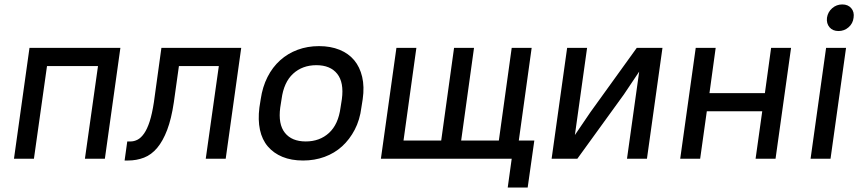

<svg xmlns="http://www.w3.org/2000/svg" viewBox="-20 -716 3881 866"><path d="M422 -418H192L133 0H43L113 -500H523L453 0H363Z M554 -78H569Q585 -78 600.5 -86Q616 -94 630 -114Q644 -134 655 -168Q666 -202 674 -254L708 -500H1068L998 0H908L967 -418H787L764 -254Q753 -180 734 -130Q715 -80 689 -49Q663 -18 629.5 -5Q596 8 557 8H542Z M1347 8Q1294 8 1254 -8.5Q1214 -25 1188 -55.5Q1162 -86 1152.5 -130.5Q1143 -175 1150 -231L1156 -269Q1164 -324 1186.5 -368.5Q1209 -413 1243.5 -444Q1278 -475 1322.5 -491.5Q1367 -508 1419 -508Q1471 -508 1511.5 -491.5Q1552 -475 1577.5 -444.5Q1603 -414 1613.5 -369.5Q1624 -325 1616 -269L1610 -231Q1603 -175 1580 -131Q1557 -87 1523 -56Q1489 -25 1444 -8.5Q1399 8 1347 8ZM1359 -78Q1422 -78 1464 -116.5Q1506 -155 1516 -231L1522 -269Q1532 -344 1501 -383Q1470 -422 1407 -422Q1344 -422 1302 -383.5Q1260 -345 1250 -269L1244 -231Q1234 -156 1265 -117Q1296 -78 1359 -78Z M1768 -500H1858L1800 -82H1970L2028 -500H2118L2060 -82H2230L2288 -500H2378L2320 -82H2390L2360 130H2270L2288 0H1698Z M2863 -393 2794 -290 2584 0H2468L2538 -500H2628L2573 -107L2643 -210L2852 -500H2968L2898 0H2808Z M3418 -214H3168L3138 0H3048L3118 -500H3208L3180 -296H3430L3458 -500H3548L3478 0H3388Z M3706 -500H3796L3726 0H3636ZM3762 -576Q3736 -576 3721.5 -593Q3707 -610 3710 -636Q3714 -662 3733.5 -679Q3753 -696 3779 -696Q3805 -696 3819.5 -679Q3834 -662 3830 -636Q3827 -610 3807.5 -593Q3788 -576 3762 -576Z"/></svg>

Font: Retni Sans Medium
Style: Italic
Weight: 500
Italic angle: -8°
Designer: Vitaly Kuzmin
Foundry: ParaType Ltd.
Version: Version 1.00;June 10, 2019;FontCreator 11.5.0.2425 64-bit; t